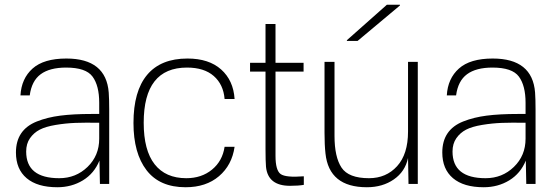

<svg xmlns="http://www.w3.org/2000/svg" viewBox="-20 -773 2335 807"><path d="M259 -527Q426 -527 437 -384Q439 -357 439 -313V0H400L398 -98Q376 -44 328.5 -15Q281 14 221 14Q137 14 92 -24Q47 -62 47 -132Q47 -180 69 -212.5Q91 -245 135 -262.5Q179 -280 233.5 -287Q288 -294 365 -294H397V-341Q397 -413 369 -451Q341 -489 258 -489Q189 -489 151 -461Q113 -433 105 -372H66Q70 -443 117 -485Q164 -527 259 -527ZM90 -136Q90 -24 229 -24Q299 -24 348 -71.5Q397 -119 397 -190V-257Q338 -258 297.5 -256.5Q257 -255 214.5 -248Q172 -241 147 -228Q122 -215 106 -192Q90 -169 90 -136Z M768 -527Q858 -527 909.5 -481Q961 -435 966 -357H924Q919 -418 878.5 -453.5Q838 -489 766 -489Q584 -489 584 -257Q584 -141 630 -82.5Q676 -24 763 -24Q827 -24 871 -60Q915 -96 924 -156H966Q955 -79 900.5 -32.5Q846 14 760 14Q651 14 596 -57.5Q541 -129 541 -256Q541 -390 598.5 -458.5Q656 -527 768 -527Z M1138 -118Q1138 -57 1159.5 -41.5Q1181 -26 1257 -32V4Q1234 8 1199 8Q1106 8 1098 -72Q1096 -97 1096 -145V-472H1031V-509H1096V-672H1138V-509H1256V-472H1138Z M1522 14Q1363 14 1348 -128Q1344 -164 1344 -215V-513H1386V-202Q1386 -113 1415.5 -68.5Q1445 -24 1531 -24Q1603 -24 1649 -74.5Q1695 -125 1695 -220V-513H1736V0H1697L1695 -109Q1683 -52 1635.5 -19Q1588 14 1522 14ZM1438 -601V-604L1606 -753H1661V-750L1483 -601Z M2051 -527Q2218 -527 2229 -384Q2231 -357 2231 -313V0H2192L2190 -98Q2168 -44 2120.5 -15Q2073 14 2013 14Q1929 14 1884 -24Q1839 -62 1839 -132Q1839 -180 1861 -212.5Q1883 -245 1927 -262.5Q1971 -280 2025.5 -287Q2080 -294 2157 -294H2189V-341Q2189 -413 2161 -451Q2133 -489 2050 -489Q1981 -489 1943 -461Q1905 -433 1897 -372H1858Q1862 -443 1909 -485Q1956 -527 2051 -527ZM1882 -136Q1882 -24 2021 -24Q2091 -24 2140 -71.5Q2189 -119 2189 -190V-257Q2130 -258 2089.5 -256.5Q2049 -255 2006.5 -248Q1964 -241 1939 -228Q1914 -215 1898 -192Q1882 -169 1882 -136Z"/></svg>

Font: Nacelle UltraLight
Style: Regular
Weight: 200
Designer: Sora Sagano
Foundry: Sora Sagano
Version: Version 1.000;FEAKit 1.0